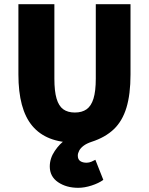

<svg xmlns="http://www.w3.org/2000/svg" viewBox="-20 -670 712 918"><path d="M354 228Q297 228 257.5 201Q218 174 218 126Q218 87 242 51.5Q266 16 294 -2L338 12Q270 12 219 -8Q168 -28 134.5 -68Q101 -108 84.5 -169.5Q68 -231 68 -314V-650H240V-294Q240 -234 250.5 -198.5Q261 -163 282.5 -147.5Q304 -132 338 -132Q372 -132 394 -147.5Q416 -163 427 -198.5Q438 -234 438 -294V-650H604V-314Q604 -219 584.5 -155Q565 -91 524 -52Q483 -13 418 8Q394 16 379.5 27Q365 38 358.5 50.5Q352 63 352 74Q352 92 363.5 100Q375 108 394 108Q406 108 417.5 103Q429 98 436 94L474 190Q452 206 418 217Q384 228 354 228Z"/></svg>

Font: Source Sans 3 Black
Style: Regular
Weight: 900
Designer: Paul D. Hunt
Foundry: Adobe
Version: Version 3.046;hotconv 1.0.118;makeotfexe 2.5.65603